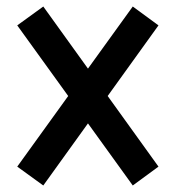

<svg xmlns="http://www.w3.org/2000/svg" viewBox="-20 -585 540 590"><path d="M113 -15 467 -507 388 -565 33 -73ZM388 -15 467 -73 113 -565 33 -507Z"/></svg>

Font: M PLUS Code Latin Medium
Style: Regular
Weight: 500
Designer: Coji Morishita
Foundry: UNDERFOREST DESIGN
Version: Version 1.002; ttfautohint (v1.8.3)